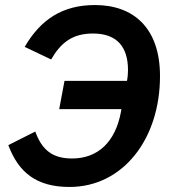

<svg xmlns="http://www.w3.org/2000/svg" viewBox="-20 -730 683 762"><path d="M215 -297H462L460 -286C438 -166 368 -101 266 -101C187 -101 146 -136 120 -208L13 -154C54 -45 125 12 256 12C467 12 615 -177 615 -428C615 -621 508 -710 357 -710C227 -710 141 -652 78 -544L183 -494C221 -560 267 -597 349 -597C445 -597 488 -543 488 -452C488 -440 487 -425 484 -409H236Z"/></svg>

Font: Braiins Sans SemiBold
Style: Italic
Weight: 600
Italic angle: -11.31°
Designer: Mike Abbink, Paul van der Laan, Pieter van Rosmalen, Jiri Chlebus, Lubos Buracinsky
Foundry: Bold Monday, Sudetype
Version: Version 1.000;hotconv 1.0.109;makeotfexe 2.5.65596